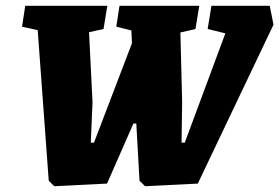

<svg xmlns="http://www.w3.org/2000/svg" viewBox="-20 -633 963 662"><path d="M923 -548 662 0 480 9 461 -10 450 -207H440L349 0L167 9L148 -10L110 -529L56 -541L67 -613H350L337 -533L287 -522L299 -281L293 -141H304L435 -484L433 -528L381 -541L392 -613H667L654 -533L602 -521L608 -281L606 -141H617L757 -518L696 -533L709 -613H910Z"/></svg>

Font: Grenze Black
Style: Italic
Weight: 900
Italic angle: -10°
Designer: Renata Polastri
Foundry: Omnibus-Type
Version: Version 1.002; ttfautohint (v1.8)